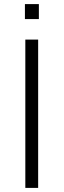

<svg xmlns="http://www.w3.org/2000/svg" viewBox="-20 -916 310 936"><path d="M103.5 -723H166V0H103.5ZM101.5 -823V-896H169.5V-823Z"/></svg>

Font: Public Sans Thin ExtraLight
Style: Regular
Weight: 250
Version: Version 1.007